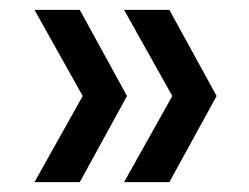

<svg xmlns="http://www.w3.org/2000/svg" viewBox="-20 -490 505 390"><path d="M232 -120H324L420 -295L324 -470H232L330 -295ZM50 -120H142L238 -295L142 -470H50L148 -295Z"/></svg>

Font: Malmofest
Style: Regular
Weight: 400
Designer: Jonny Pinhorn (Poppins), Kolossal
Version: Version 1.004;Glyphs 3.1.2 (3151)